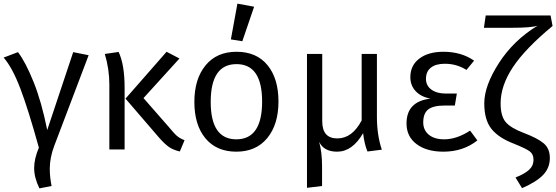

<svg xmlns="http://www.w3.org/2000/svg" viewBox="-22 -823 3062 1057"><path d="M-2 -506 77 -536Q119 -481 163 -371.5Q207 -262 238 -107L381 -536L466 -519L277 -21Q252 45 252 106Q252 151 262 201L195 214Q166 155 166 102Q166 51 192 -10Q134 -220 90 -335.5Q46 -451 -2 -506Z M555 -526 631 -537Q664 -467 664 -340V0H580V-357Q580 -443 555 -526ZM966 -501 768 -283 909 -122Q912 -118 920 -109Q928 -100 930.5 -97Q933 -94 939 -87.5Q945 -81 948 -78.5Q951 -76 957 -71Q963 -66 968 -63.5Q973 -61 979.5 -57.5Q986 -54 994 -51L968 11Q929 2 905 -16Q881 -34 854 -65L669 -280L895 -538Z M1280 -470Q1138 -470 1138 -262Q1138 -56 1279 -56Q1421 -56 1421 -264Q1421 -470 1280 -470ZM1280 -538Q1390 -538 1450.5 -464.5Q1511 -391 1511 -264Q1511 -138 1449.5 -63Q1388 12 1279 12Q1170 12 1109 -61.5Q1048 -135 1048 -262Q1048 -388 1109.5 -463Q1171 -538 1280 -538ZM1377 -786 1312 -596 1249 -606 1285 -803Z M2080 1 2001 11Q1984 -29 1977 -90Q1918 12 1834 12Q1761 12 1735 -42Q1751 15 1751 92V201L1668 211V-526H1752V-155Q1752 -61 1835 -61Q1917 -61 1969 -160V-526H2053V-179Q2053 -80 2080 1Z M2419 -538Q2518 -538 2588 -489L2546 -438Q2492 -472 2427 -472Q2377 -472 2350 -450.5Q2323 -429 2323 -389Q2323 -352 2352.5 -330Q2382 -308 2432 -308H2493L2482 -242H2426Q2363 -242 2335.5 -220.5Q2308 -199 2308 -149Q2308 -107 2338.5 -81.5Q2369 -56 2424 -56Q2492 -56 2566 -104L2606 -50Q2528 12 2419 12Q2327 12 2271.5 -29.5Q2216 -71 2216 -143Q2216 -265 2348 -280Q2295 -290 2266 -321.5Q2237 -353 2237 -398Q2237 -463 2286.5 -500.5Q2336 -538 2419 -538Z M3009 -738 3020 -680Q2869 -555 2801.5 -453Q2734 -351 2734 -254Q2734 -184 2762 -151Q2790 -118 2862 -91Q2936 -63 2970.5 -34.5Q3005 -6 3005 47Q3005 101 2968.5 139.5Q2932 178 2852 213L2816 154Q2865 135 2890 112.5Q2915 90 2915 56Q2915 26 2894.5 10.5Q2874 -5 2807 -32Q2723 -64 2683.5 -113.5Q2644 -163 2644 -254Q2644 -351 2725 -476.5Q2806 -602 2938 -682Q2906 -670 2792 -670H2642L2652 -738Z"/></svg>

Font: FiraSans
Style: Regular
Weight: 350
Designer: Carrois Corporate & Edenspiekermann AG
Foundry: Carrois Corporate GbR & Edenspiekermann AG
Version: Version 3.106;PS 003.106;hotconv 1.0.70;makeotf.lib2.5.58329